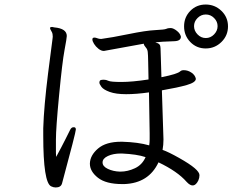

<svg xmlns="http://www.w3.org/2000/svg" viewBox="-20 -821 1040 848"><path d="M623 -127Q585 -140 518 -143H514Q480 -143 456.5 -132Q433 -121 433 -103.5Q433 -86 456.5 -75Q480 -64 509 -63H512Q544 -63 576 -78Q608 -93 623 -127ZM680 -104Q637 -12 529 -8H520Q448 -8 412.5 -36Q377 -64 377 -98V-99Q378 -135 413 -165Q448 -195 515 -195H520Q590 -193 639 -179Q641 -192 641 -206V-232L638 -413Q582 -405 537 -405Q492 -405 464.5 -415Q437 -425 428 -437.5Q419 -450 419 -456Q419 -462 422 -466Q427 -469 438 -469Q449 -469 459 -464Q469 -459 516.5 -459Q564 -459 636 -470Q635 -512 634.5 -546Q634 -580 632.5 -592Q631 -604 623.5 -612Q616 -620 615 -628L439 -596Q427 -596 415 -605.5Q403 -615 395.5 -627Q388 -639 388 -647Q388 -655 397 -655Q403 -655 410 -652Q417 -649 427 -649Q473 -655 548.5 -670.5Q624 -686 665.5 -688Q707 -690 714 -693.5Q721 -697 731 -697H736Q747 -696 761.5 -684.5Q776 -673 779 -659Q779 -640 750 -639Q689 -637 666 -634Q680 -630 684.5 -624.5Q689 -619 689 -608Q689 -597 690.5 -562Q692 -527 693 -480Q764 -494 776 -506Q780 -510 788 -511H792Q810 -511 826 -500Q842 -489 845 -473Q845 -457 805 -445.5Q765 -434 695 -422L702 -205Q702 -181 698 -159Q724 -150 771 -123.5Q818 -97 839.5 -78.5Q861 -60 861 -47.5Q861 -35 856 -24Q836 17 804 -18Q764 -64 680 -104ZM308 -259Q315 -258 315 -249Q315 -237 254 -11Q249 7 226 7Q216 7 206 2Q171 -14 171 -222V-255Q174 -351 192.5 -498.5Q211 -646 212 -649.5Q213 -653 213 -659Q213 -665 212 -671Q211 -677 206 -685Q201 -693 201 -697V-698Q202 -702 210 -702L220 -700Q275 -695 275 -662Q275 -653 265 -600Q255 -547 241 -400.5Q227 -254 227 -205V-146Q227 -136 228 -128Q252 -172 269 -206L289 -246Q295 -259 304 -259ZM889 -653Q910 -653 925.5 -669Q941 -685 941 -705.5Q941 -726 925.5 -741.5Q910 -757 889 -757Q868 -757 852.5 -741.5Q837 -726 837 -705.5Q837 -685 852.5 -669Q868 -653 889 -653ZM888.5 -801Q929 -801 958 -773Q987 -745 987 -704.5Q987 -664 958 -635.5Q929 -607 888.5 -607Q848 -607 820.5 -635.5Q793 -664 793 -704.5Q793 -745 820.5 -773Q848 -801 888.5 -801Z"/></svg>

Font: ToneOZ-Pinyin-WenKai-Regular
Style: Regular
Weight: 400
Designer: Fontworks Inc.
Foundry: ToneOZ
Version: Version 0.240331